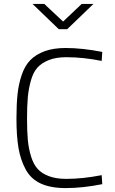

<svg xmlns="http://www.w3.org/2000/svg" viewBox="-20 -951 585 980"><path d="M499 -57 502 -11Q402 9 315 9Q239 9 188.5 -14Q138 -37 111.5 -85.5Q85 -134 74.5 -195Q64 -256 64 -346Q64 -418 69.5 -470Q75 -522 91 -569Q107 -616 135 -644.5Q163 -673 207.5 -689.5Q252 -706 315 -706Q400 -706 502 -686L499 -640Q406 -659 318 -659Q266 -659 229.5 -644.5Q193 -630 171.5 -606.5Q150 -583 138 -541Q126 -499 122 -455Q118 -411 118 -346Q118 -281 122 -237Q126 -193 138.5 -152.5Q151 -112 172.5 -88.5Q194 -65 230.5 -51.5Q267 -38 318 -38Q402 -38 499 -57ZM280 -802 146 -931H206L302 -841L397 -931H457L323 -802Z"/></svg>

Font: TitilliumText
Style: Light
Weight: 300
Designer: Accademia di Belle Arti di Urbino and others
Foundry: Accademia di Belle Arti di Urbino and others.
Version: Version 60.001